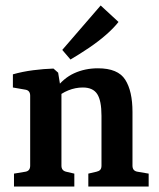

<svg xmlns="http://www.w3.org/2000/svg" viewBox="-20 -680 579 700"><path d="M302 0V-47L332 -54Q341 -56 345.5 -61Q350 -66 350 -76V-258Q350 -313 334.5 -337Q319 -361 282 -361Q255 -361 229 -350.5Q203 -340 181 -320L182 -355Q211 -395 250.5 -413Q290 -431 337 -431Q410 -431 436.5 -389.5Q463 -348 463 -272V-76Q463 -57 481 -54L522 -47V0ZM31 0V-47L73 -54Q90 -57 90 -76V-331Q90 -350 73 -353L27 -361V-409Q62 -419 101 -424Q140 -429 175 -430L192 -415L204 -341V-76Q204 -58 221 -54L251 -47V0ZM207 -498 347 -660 412 -600Q395 -578 367 -553.5Q339 -529 305 -506Q271 -483 237 -463Z"/></svg>

Font: Yrsa SemiBold
Style: Regular
Weight: 600
Version: Version 2.004